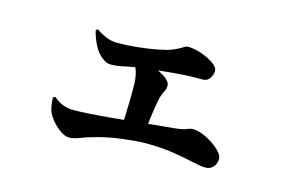

<svg xmlns="http://www.w3.org/2000/svg" viewBox="-68 -643 1137 763"><g transform="rotate(15 500.0 -261.5)"><path d="M259 -26Q242 -26 222 -40Q202 -54 186 -73.5Q170 -93 165 -107Q161 -118 159 -130.5Q157 -143 156 -164L165 -168Q183 -152 203 -144Q223 -136 248 -136Q271 -136 312 -138.5Q353 -141 402 -145.5Q451 -150 499.5 -155Q548 -160 588.5 -164Q629 -168 653 -170Q690 -174 703 -180Q716 -186 727 -186Q744 -186 766 -177.5Q788 -169 809 -155Q830 -141 843.5 -126Q857 -111 857 -98Q857 -79 845 -65Q833 -51 813 -51Q795 -51 759.5 -59Q724 -67 675 -75Q626 -83 565 -83Q537 -83 510 -80.5Q483 -78 456.5 -74.5Q430 -71 406 -66Q382 -61 361 -55Q330 -47 303.5 -36.5Q277 -26 259 -26ZM450 -124Q452 -148 453 -175Q454 -202 454.5 -230Q455 -258 455 -284Q455 -325 446.5 -350.5Q438 -376 423 -393L428 -404Q453 -401 479.5 -393.5Q506 -386 530 -375.5Q554 -365 569 -352Q584 -339 584 -326Q584 -313 576.5 -299Q569 -285 565 -269Q561 -250 557.5 -228.5Q554 -207 551 -182.5Q548 -158 546 -128ZM343 -349Q326 -349 306.5 -364.5Q287 -380 276 -401Q266 -419 260 -435.5Q254 -452 251 -466L259 -471Q279 -457 301 -448Q323 -439 347 -439Q383 -439 428 -443.5Q473 -448 508 -455Q541 -461 561 -468.5Q581 -476 592 -482.5Q603 -489 609.5 -493Q616 -497 622 -497Q648 -497 677.5 -487Q707 -477 729 -462Q751 -447 751 -432Q751 -416 740.5 -400.5Q730 -385 707 -386Q695 -386 677 -386Q659 -386 634 -384.5Q609 -383 574 -379.5Q539 -376 492 -371Q433 -364 400.5 -356.5Q368 -349 343 -349Z"/></g></svg>

Font: Noto Serif HK ExtraLight ExtraBold
Style: Regular
Weight: 800
Version: Version 2.003-H1;hotconv 1.1.1;makeotfexe 2.6.0